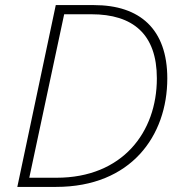

<svg xmlns="http://www.w3.org/2000/svg" viewBox="-20 -734 715 754"><path d="M48 0H200C495 0 637 -201 637 -426C637 -620 529 -714 349 -714H199ZM202 -36H95L232 -678H339C502 -678 596 -600 596 -426C596 -215 461 -36 202 -36Z"/></svg>

Font: Noto Sans ExtraLight
Style: Italic
Weight: 200
Italic angle: -12°
Designer: Monotype Design Team
Foundry: Monotype Imaging Inc.
Version: Version 2.013